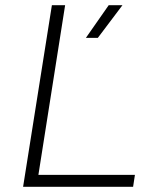

<svg xmlns="http://www.w3.org/2000/svg" viewBox="-20 -720 573 740"><path d="M69 0H493L500 -46H128L231 -700H180ZM311 -574H357L452 -700H399Z"/></svg>

Font: Arthouse Owned Light
Style: Italic
Weight: 300
Italic angle: -10°
Designer: Jeremy Tribby
Foundry: Tribby Type
Version: Version 1.000;PS 001.000;hotconv 1.0.88;makeotf.lib2.5.64775